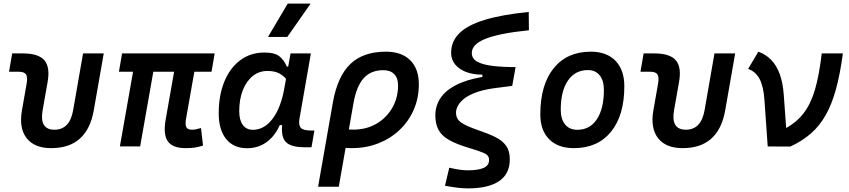

<svg xmlns="http://www.w3.org/2000/svg" viewBox="-20 -815 4728 1069"><path d="M265.1 9.8Q171.4 9.8 128.2 -45.9Q85 -101.6 102.1 -200.2L127.9 -347.2Q134.8 -384.8 125.2 -400.1Q115.7 -415.5 85.4 -415.5H30.3L47.9 -517.6H107.4Q193.8 -517.6 226.8 -479.7Q259.8 -441.9 245.1 -358.4L217.3 -201.2Q198.2 -92.8 283.2 -92.8Q368.2 -92.8 387.2 -201.2L442.4 -517.6H557.6L502 -200.2Q464.8 9.8 265.1 9.8Z M1014.2 9.8Q940.9 9.8 914.3 -28.3Q887.7 -66.4 902.3 -148.9L967.3 -517.6H1080.1L1016.1 -155.3Q1010.3 -122.6 1017.1 -107.7Q1023.9 -92.8 1049.3 -92.8Q1060.1 -92.8 1071.8 -95.2Q1083.5 -97.7 1099.1 -102.1L1110.4 -4.4Q1085 3.4 1064.9 6.6Q1044.9 9.8 1014.2 9.8ZM642.1 -415.5 659.7 -517.6H1175.3L1157.7 -415.5ZM647.5 0 738.8 -517.6H851.6L760.3 0Z M1468.8 -419.9Q1421.9 -419.9 1386.5 -391.1Q1351.1 -362.3 1331.5 -311.8Q1312 -261.2 1312 -196.3Q1312 -146.5 1331.8 -119.4Q1351.6 -92.3 1387.7 -92.3Q1451.2 -92.3 1497.6 -153.6Q1543.9 -214.8 1563.5 -325.7L1597.7 -517.6H1710.9L1647.5 -154.8Q1641.1 -119.6 1654.1 -104Q1667 -88.4 1710.9 -88.4H1730.5L1714.4 4.9H1676.8Q1598.1 4.9 1570.3 -25.6Q1542.5 -56.2 1552.2 -131.3L1580.6 -118.7H1523.9L1548.3 -147Q1523.9 -72.3 1473.6 -31Q1423.3 10.3 1356 10.3Q1280.8 10.3 1239.3 -40.8Q1197.8 -91.8 1197.8 -184.1Q1197.8 -285.6 1229.5 -361.8Q1261.2 -438 1318.4 -480.2Q1375.5 -522.5 1451.7 -522.5Q1510.7 -522.5 1536.6 -500.7Q1562.5 -479 1577.1 -444.3H1588.4L1596.7 -340.8Q1588.4 -355 1574.5 -373.3Q1560.5 -391.6 1535.6 -405.8Q1510.7 -419.9 1468.8 -419.9ZM1472.2 -609.4 1582 -794.9H1709.5L1579.6 -609.4Z M2128.9 -527.3Q2215.8 -527.3 2263.9 -479.7Q2312 -432.1 2312 -345.2Q2312 -269.5 2283.9 -204.8Q2255.9 -140.1 2205.1 -91.8Q2154.3 -43.5 2086.2 -16.8Q2018.1 9.8 1937.5 9.8Q1913.1 9.8 1888.9 7.1Q1864.7 4.4 1840.3 -0.5L1859.4 -105.5Q1886.2 -93.3 1948.2 -93.3Q2019 -93.3 2075.2 -125.7Q2131.3 -158.2 2163.8 -214.1Q2196.3 -270 2196.3 -340.3Q2196.3 -380.4 2174.8 -402.3Q2153.3 -424.3 2114.3 -424.3Q2045.4 -424.3 2005.1 -379.9Q1964.8 -335.4 1948.2 -241.2L1866.2 224.6H1751L1833.5 -245.6Q1859.4 -390.6 1930.9 -459Q2002.4 -527.3 2128.9 -527.3Z M2585.4 233.9Q2560.1 233.9 2530.3 230.5Q2500.5 227.1 2457.5 219.2L2481.4 118.7Q2515.6 126.5 2539.8 129.9Q2564 133.3 2585.4 133.3Q2641.1 133.3 2672.1 120.1Q2703.1 106.9 2703.1 74.7Q2703.1 49.3 2674.1 36.9Q2645 24.4 2595.2 9.8Q2523.9 -11.2 2481.9 -34.7Q2439.9 -58.1 2421.9 -91.3Q2403.8 -124.5 2403.8 -174.3Q2403.8 -209.5 2418.2 -243.4Q2432.6 -277.3 2466.1 -306.6Q2499.5 -335.9 2556.4 -357.9Q2613.3 -379.9 2697.8 -391.6L2737.8 -426.8L2850.6 -441.4L2832 -336.9L2730 -323.7Q2668 -314.9 2627.2 -299.3Q2586.4 -283.7 2562.7 -264.4Q2539.1 -245.1 2529.1 -225.3Q2519 -205.6 2519 -188Q2519 -153.3 2546.4 -133.5Q2573.7 -113.8 2642.1 -90.3Q2698.7 -71.3 2738 -51.8Q2777.3 -32.2 2797.9 -3.4Q2818.4 25.4 2818.4 71.8Q2818.4 153.8 2758.3 193.8Q2698.2 233.9 2585.4 233.9ZM2665.5 -359.4V-399.4Q2613.3 -399.4 2574.2 -414.6Q2535.2 -429.7 2513.4 -457Q2491.7 -484.4 2491.7 -520.5Q2491.7 -584.5 2537.1 -629.6Q2582.5 -674.8 2678 -704.1Q2773.4 -733.4 2923.8 -748.5L2924.8 -646.5Q2761.2 -629.9 2684.1 -599.4Q2606.9 -568.8 2606.9 -520Q2606.9 -487.8 2638.4 -470.9Q2669.9 -454.1 2725.1 -447.8Q2780.3 -441.4 2850.6 -441.4Z M3174.8 9.8Q3086.9 9.8 3037.6 -39.8Q2988.3 -89.4 2988.3 -177.7Q2988.3 -342.8 3062.7 -435.1Q3137.2 -527.3 3269.5 -527.3Q3357.4 -527.3 3406.7 -476.6Q3456.1 -425.8 3456.1 -335Q3456.1 -172.4 3381.8 -81.3Q3307.6 9.8 3174.8 9.8ZM3194.3 -92.3Q3264.2 -92.3 3303.2 -151.1Q3342.3 -210 3342.3 -314Q3342.3 -366.2 3318.8 -395.5Q3295.4 -424.8 3253.4 -424.8Q3182.1 -424.8 3142.1 -366.5Q3102.1 -308.1 3102.1 -203.6Q3102.1 -151.4 3126.5 -121.8Q3150.9 -92.3 3194.3 -92.3Z M3780.8 9.8Q3687 9.8 3643.8 -45.9Q3600.6 -101.6 3617.7 -200.2L3643.6 -347.2Q3650.4 -384.8 3640.9 -400.1Q3631.3 -415.5 3601.1 -415.5H3545.9L3563.5 -517.6H3623Q3709.5 -517.6 3742.4 -479.7Q3775.4 -441.9 3760.7 -358.4L3732.9 -201.2Q3713.9 -92.8 3798.8 -92.8Q3883.8 -92.8 3902.8 -201.2L3958 -517.6H4073.2L4017.6 -200.2Q3980.5 9.8 3780.8 9.8Z M4254.4 0.5 4236.3 -256.8Q4231 -335.4 4208.7 -376.2Q4186.5 -417 4145.5 -431.2L4202.1 -527.3Q4244.1 -512.2 4273.9 -481.4Q4303.7 -450.7 4321.3 -402.6Q4338.9 -354.5 4343.8 -287.1L4361.8 -38.6ZM4380.4 1 4254.4 0.5 4350.1 -98.6Q4414.1 -132.3 4454.3 -184.6Q4494.6 -236.8 4518.1 -317.9Q4541.5 -398.9 4555.2 -517.6H4672.9Q4657.7 -403.8 4634.8 -319.6Q4611.8 -235.4 4577.6 -174.8Q4543.5 -114.3 4495.1 -72Q4446.8 -29.8 4380.4 1Z"/></svg>

Font: Cascadia Mono Medium
Style: Italic
Weight: 500
Italic angle: -10°
Monospace: yes
Designer: Aaron Bell
Foundry: Saja Typeworks
Version: Version 2407.024